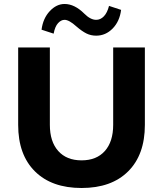

<svg xmlns="http://www.w3.org/2000/svg" viewBox="-20 -940 824 970"><path d="M711.9 -309.1Q711.9 -158.2 627.4 -74.2Q543 9.8 392.1 9.8Q241.2 9.8 156.5 -74.2Q71.8 -158.2 71.8 -309.1V-700.2H231.9V-309.1Q231.9 -224.6 274.2 -177.2Q316.4 -129.9 392.1 -129.9Q467.8 -129.9 509.8 -177.2Q551.8 -224.6 551.8 -309.1V-700.2H711.9ZM591.8 -890.1Q584.5 -832 549.1 -795.9Q513.7 -759.8 465.8 -759.8Q439 -759.8 416.5 -771Q394 -782.2 366.2 -806.2Q329.1 -839.8 306.2 -839.8Q288.6 -839.8 273.2 -823Q257.8 -806.2 251 -770L189.9 -790Q197.3 -847.2 231.2 -883.5Q265.1 -919.9 306.2 -919.9Q356.9 -919.9 405.8 -871.1Q437 -839.8 465.8 -839.8Q487.8 -839.8 504.9 -857.7Q522 -875.5 530.8 -910.2Z"/></svg>

Font: Gully
Style: Bold
Weight: 700
Designer: jaikishan Patel
Foundry: MagicType
Version: Version 1.000;Glyphs 3.2 (3242)